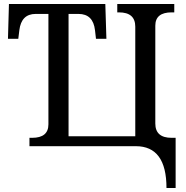

<svg xmlns="http://www.w3.org/2000/svg" viewBox="-20 -734 933 964"><path d="M815.9 210Q815.9 0 662.1 0H127.9V-42H141.1Q223.1 -42 223.1 -109.9V-664.1H159.2Q86.9 -664.1 77.1 -582L71.8 -539.1H20L24.9 -713.9H508.8L514.2 -539.1H461.9L457 -582Q447.8 -664.1 374 -664.1H324.2V-49.8H659.2V-600.1Q659.2 -671.9 577.1 -671.9H568.8V-713.9H855V-671.9H841.8Q759.8 -671.9 759.8 -605V-113.8Q759.8 -42 841.8 -42H861.8V210Z"/></svg>

Font: Noto Serif
Style: Regular
Weight: 400
Designer: Monotype Design team
Foundry: Monotype Imaging Inc.
Version: Version 1.02